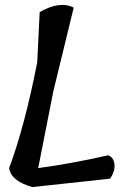

<svg xmlns="http://www.w3.org/2000/svg" viewBox="-20 -759 525 779"><path d="M141 -710Q223 -757 279 -728L196 -387L135 -77Q275 -96 419 -129Q437 -122 442 -104Q452 -69 426 -34L111 0Q24 -25 17 -77Q80 -245 131 -506Z"/></svg>

Font: Tillana Medium
Style: Regular
Weight: 500
Designer: Lipi Raval (Devanagari, Latin), Jonny Pinhorn (Latin)
Foundry: Indian Type Foundry
Version: Version 2.003;PS 1.0;hotconv 1.0.79;makeotf.lib2.5.61930; tt